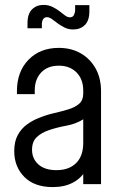

<svg xmlns="http://www.w3.org/2000/svg" viewBox="-20 -750 494 782"><path d="M195 12Q120 12 79 -29.5Q38 -71 38 -134.5Q38 -174 52.5 -200.2Q67 -226.5 89.8 -243Q112.5 -259.5 138 -269.5Q168.5 -282 200.2 -289.2Q232 -296.5 259 -304.8Q286 -313 302.5 -327.5Q319 -342 319 -368.5V-381.5Q319 -427 291.8 -454.8Q264.5 -482.5 219.5 -482.5Q174 -482.5 147.8 -454.8Q121.5 -427 121.5 -381.5V-366.5H49V-379Q49 -458 96 -506.5Q143 -555 219.5 -555Q270 -555 308.8 -532.8Q347.5 -510.5 369.5 -471Q391.5 -431.5 391.5 -379V0H319V-75L331 -59Q312 -25 277.5 -6.5Q243 12 195 12ZM210 -57Q261 -57 290 -85.8Q319 -114.5 319 -168V-264Q288.5 -245 251 -238.2Q213.5 -231.5 179.5 -220Q149.5 -210 130 -191.8Q110.5 -173.5 110.5 -140Q110.5 -103.5 136.5 -80.2Q162.5 -57 210 -57ZM278.5 -630Q258.5 -630 243.8 -637.5Q229 -645 217.5 -653Q203.5 -663.5 192.2 -671.8Q181 -680 171 -680Q161 -680 155.8 -671.8Q150.5 -663.5 150.5 -652V-635H92V-655.5Q92 -693.5 110.5 -711.8Q129 -730 157 -730Q177.5 -730 194 -721.8Q210.5 -713.5 221.5 -705Q234 -695.5 244.2 -687.5Q254.5 -679.5 265 -679.5Q276.5 -679.5 281.2 -689Q286 -698.5 286 -709V-729H344V-704Q344 -666 325.5 -648Q307 -630 278.5 -630Z"/></svg>

Font: Mohave Light
Style: Regular
Weight: 400
Version: Version 2.003